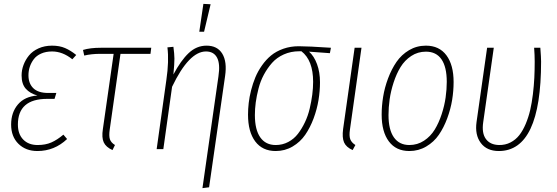

<svg xmlns="http://www.w3.org/2000/svg" viewBox="-20 -765 2857 985"><path d="M171.9 9.8Q112.3 9.8 74.7 -27.1Q37.1 -64 37.1 -126Q37.1 -188 71.8 -229Q106.4 -270 171.9 -274.9Q133.8 -285.6 112.3 -309.8Q90.8 -334 90.8 -377.9Q90.8 -405.3 100.6 -431.6Q110.4 -458 128.7 -480.5Q147 -502.9 177.7 -516.8Q208.5 -530.8 247.1 -530.8Q285.6 -530.8 314.2 -518.3Q342.8 -505.9 371.1 -482.9L351.1 -460.9Q301.3 -501 247.1 -501Q215.3 -501 191.2 -490.2Q167 -479.5 153.3 -461.2Q139.6 -442.9 132.8 -422.1Q126 -401.4 126 -378.9Q126 -336.9 150.9 -312.5Q175.8 -288.1 227.1 -288.1H269L259.8 -257.8H222.2Q71.8 -257.8 71.8 -126Q71.8 -77.1 99.1 -49.1Q126.5 -21 172.9 -21Q213.4 -21 243.4 -34.2Q273.4 -47.4 305.2 -74.2L324.2 -51.8Q259.3 9.8 171.9 9.8Z M598.1 -488.8 543 -101.1Q538.1 -67.4 543.9 -50.3Q549.8 -33.2 569.8 -21L557.1 4.9Q523.4 -10.3 512.2 -34.7Q501 -59.1 507.8 -103L563 -488.8H494.1Q449.2 -488.8 412.1 -480L405.8 -508.8Q442.4 -520 498 -520H755.9L752 -488.8Z M1023.4 -745.1 1060.5 -743.2 1026.9 -602.1H1002.4ZM1018.6 200.2 1100.6 -373Q1110.4 -437.5 1093.5 -469.2Q1076.7 -501 1036.6 -501Q949.7 -501 862.8 -319.8L817.9 0H783.7L833.5 -355Q847.7 -451.7 838.9 -522L869.6 -524.9Q874.5 -490.2 874.8 -464.6Q875 -439 869.6 -382.8Q907.7 -454.6 948 -492.7Q988.3 -530.8 1039.6 -530.8Q1095.2 -530.8 1120.4 -489.5Q1145.5 -448.2 1134.8 -375L1052.7 195.8Z M1394.5 9.8Q1326.2 9.8 1289.3 -39.6Q1252.4 -88.9 1252.4 -176.8Q1252.4 -205.6 1255.9 -236.3Q1259.3 -267.1 1268.1 -301.8Q1276.9 -336.4 1290 -368.2Q1303.2 -399.9 1324 -429.4Q1344.7 -459 1370.8 -480.5Q1397 -502 1433.6 -514.9Q1470.2 -527.8 1512.7 -527.8Q1560.5 -527.8 1677.7 -520L1672.4 -492.2L1565.4 -500Q1591.3 -477.1 1606.4 -436Q1621.6 -395 1621.6 -342.8Q1621.6 -298.3 1614 -251.7Q1606.4 -205.1 1588.9 -157.7Q1571.3 -110.4 1545.9 -73.5Q1520.5 -36.6 1481.2 -13.4Q1441.9 9.8 1394.5 9.8ZM1394.5 -21Q1429.2 -21 1458.7 -36.6Q1488.3 -52.2 1508.5 -78.6Q1528.8 -105 1544.4 -137.9Q1560.1 -170.9 1568.8 -208Q1577.6 -245.1 1582 -279.3Q1586.4 -313.5 1586.4 -345.2Q1586.4 -455.6 1526.4 -502H1515.6Q1472.2 -502 1436 -485.8Q1399.9 -469.7 1375.7 -442.4Q1351.6 -415 1333.7 -381.8Q1315.9 -348.6 1306.2 -310.5Q1296.4 -272.5 1292 -239.3Q1287.6 -206.1 1287.6 -174.8Q1287.6 -99.6 1315.2 -60.3Q1342.8 -21 1394.5 -21Z M1834.5 -520 1775.4 -101.1Q1770.5 -67.9 1776.9 -50.8Q1783.2 -33.7 1803.2 -21L1789.1 4.9Q1755.9 -9.8 1745.1 -34.4Q1734.4 -59.1 1740.2 -103L1799.3 -520Z M2080.1 9.8Q2011.7 9.8 1974.9 -39.6Q1938 -88.9 1938 -176.8Q1938 -221.7 1945.6 -268.6Q1953.1 -315.4 1970.9 -363Q1988.8 -410.6 2014.2 -447.5Q2039.6 -484.4 2078.6 -507.6Q2117.7 -530.8 2165 -530.8Q2233.4 -530.8 2270.3 -481.2Q2307.1 -431.6 2307.1 -344.2Q2307.1 -299.3 2299.6 -252.4Q2292 -205.6 2274.4 -158Q2256.8 -110.4 2231.4 -73.5Q2206.1 -36.6 2166.7 -13.4Q2127.4 9.8 2080.1 9.8ZM2080.1 -21Q2121.6 -21 2155.3 -43.2Q2189 -65.4 2210.2 -100.1Q2231.4 -134.8 2245.8 -179Q2260.3 -223.1 2266.1 -264.9Q2272 -306.6 2272 -345.2Q2272 -421.4 2244.9 -460.7Q2217.8 -500 2165 -500Q2123.5 -500 2089.8 -477.8Q2056.2 -455.6 2034.9 -420.9Q2013.7 -386.2 1999.3 -341.8Q1984.9 -297.4 1979 -255.6Q1973.1 -213.9 1973.1 -174.8Q1973.1 -99.6 2000.7 -60.3Q2028.3 -21 2080.1 -21Z M2752 -520Q2755.9 -470.2 2755.9 -449.2Q2755.9 9.8 2539.1 9.8Q2477.5 9.8 2446.5 -31.7Q2415.5 -73.2 2424.8 -139.2L2479 -520H2513.2L2459 -138.2Q2450.7 -82 2472.7 -52Q2494.6 -22 2540 -21Q2572.3 -20.5 2598.9 -34.2Q2625.5 -47.9 2644 -71.5Q2662.6 -95.2 2677 -129.4Q2691.4 -163.6 2700 -200.4Q2708.5 -237.3 2713.9 -281.7Q2719.2 -326.2 2721.2 -366Q2723.1 -405.8 2723.1 -449.2Q2723.1 -482.4 2720.2 -520Z"/></svg>

Font: Fira Sans Compressed UltraLight
Style: Italic
Weight: 200
Width: 3
Italic angle: -8°
Designer: Carrois Corporate & Edenspiekermann AG
Foundry: Carrois Corporate GbR & Edenspiekermann AG
Version: Version 4.203;PS 004.203;hotconv 1.0.88;makeotf.lib2.5.64775